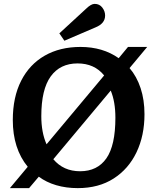

<svg xmlns="http://www.w3.org/2000/svg" viewBox="-20 -956 810 990"><path d="M31 14 123 -96Q46 -190 46 -337Q46 -455 89 -539.5Q132 -624 210.5 -669Q289 -714 395 -714Q510 -714 592 -656L640 -714H739L648 -605Q685 -562 705 -501.5Q725 -441 725 -367Q725 -257 684 -171Q643 -85 566 -35.5Q489 14 381 14Q321 14 270 -1Q219 -16 180 -45L130 14ZM220 -212 517 -567Q467 -629 380 -629Q290 -629 241.5 -562Q193 -495 193 -357Q193 -273 220 -212ZM393 -73Q482 -73 528.5 -139.5Q575 -206 575 -349Q575 -431 551 -489L255 -135Q307 -73 393 -73ZM312 -746 286 -784 425 -912Q450 -936 468 -936Q493 -936 507.5 -917Q522 -898 522 -876Q522 -835 473 -815Z"/></svg>

Font: Literata 12pt SemiBold
Style: Regular
Weight: 600
Designer: Latin by Veronika Burian and Jose Scaglione. Greek by Irene Vlachou. Cyrillic by Vera Evstafieva.
Foundry: TypeTogether
Version: Version 3.002